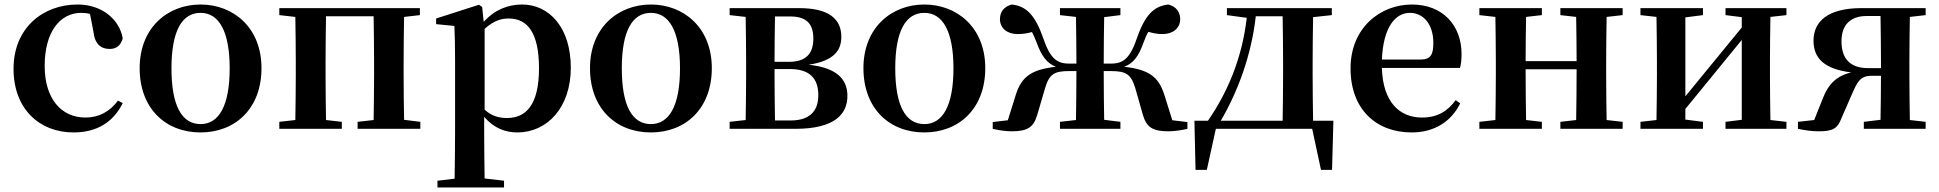

<svg xmlns="http://www.w3.org/2000/svg" viewBox="-20 -571 8595 851"><path d="M394 -431C400 -375 428 -354 466 -354C496 -354 515 -369 524 -401C509 -487 430 -551 324 -551C170 -551 40 -447 40 -266C40 -88 155 16 306 16C411 16 483 -31 524 -114L503 -125C467 -77 419 -50 359 -50C251 -50 178 -134 178 -279C178 -428 245 -514 340 -514C353 -514 366 -513 379 -509Z M869 16C1022 16 1139 -89 1139 -269C1139 -449 1014 -551 869 -551C723 -551 599 -448 599 -269C599 -90 714 16 869 16ZM869 -21C786 -21 740 -102 740 -268C740 -433 786 -514 869 -514C950 -514 998 -433 998 -268C998 -102 950 -21 869 -21Z M1771 -40C1770 -97 1769 -179 1769 -235V-300C1769 -356 1770 -439 1771 -496L1841 -504V-535H1218V-504L1289 -496C1290 -439 1291 -356 1291 -300V-235C1291 -179 1290 -96 1289 -39L1218 -31V0H1495V-31L1425 -39C1424 -96 1423 -179 1423 -235V-300C1423 -357 1424 -442 1425 -499H1636C1637 -442 1638 -357 1638 -300V-235C1638 -179 1637 -96 1636 -39L1565 -31V0H1843V-31Z M2128 -443C2170 -481 2203 -489 2235 -489C2318 -489 2369 -426 2369 -268C2369 -105 2310 -48 2228 -48C2190 -48 2159 -57 2128 -85ZM2117 -540 2103 -550 1913 -489V-464L1994 -456C1996 -408 1997 -371 1997 -306V16C1997 77 1996 149 1995 221L1919 230V260H2214V230L2128 220C2127 148 2126 76 2126 16V-53C2170 -2 2221 16 2273 16C2405 16 2510 -94 2510 -271C2510 -448 2415 -551 2294 -551C2232 -551 2172 -528 2124 -474Z M2865 16C3018 16 3135 -89 3135 -269C3135 -449 3010 -551 2865 -551C2719 -551 2595 -448 2595 -269C2595 -90 2710 16 2865 16ZM2865 -21C2782 -21 2736 -102 2736 -268C2736 -433 2782 -514 2865 -514C2946 -514 2994 -433 2994 -268C2994 -102 2946 -21 2865 -21Z M3415 -37C3414 -94 3413 -178 3413 -235V-265H3481C3569 -265 3607 -223 3607 -149C3607 -76 3566 -37 3484 -37ZM3483 -498C3555 -498 3585 -465 3585 -400C3585 -332 3551 -297 3477 -297H3413C3413 -364 3414 -444 3415 -498ZM3214 -535V-504L3285 -496C3286 -439 3287 -356 3287 -300V-235C3287 -179 3286 -96 3285 -39L3214 -31V0H3505C3681 0 3736 -66 3736 -146C3736 -219 3690 -271 3564 -284C3681 -302 3709 -351 3709 -408C3709 -486 3655 -535 3522 -535Z M4077 16C4230 16 4347 -89 4347 -269C4347 -449 4222 -551 4077 -551C3931 -551 3807 -448 3807 -269C3807 -90 3922 16 4077 16ZM4077 -21C3994 -21 3948 -102 3948 -268C3948 -433 3994 -514 4077 -514C4158 -514 4206 -433 4206 -268C4206 -102 4158 -21 4077 -21Z M5176 -38 5140 -153C5114 -233 5069 -263 4963 -275C5002 -290 5027 -320 5049 -384C5056 -403 5062 -417 5070 -430C5091 -424 5108 -420 5133 -420C5178 -420 5210 -445 5211 -485C5211 -517 5195 -541 5159 -551C5092 -544 5054 -502 5018 -399C4986 -304 4952 -289 4902 -289H4872C4872 -357 4873 -439 4874 -495L4946 -504V-535H4678V-504L4749 -496C4750 -440 4751 -357 4751 -289H4721C4671 -289 4637 -304 4605 -399C4569 -502 4531 -544 4464 -551C4428 -541 4412 -517 4412 -485C4413 -445 4445 -420 4490 -420C4514 -420 4533 -423 4554 -429C4561 -416 4567 -402 4574 -384C4597 -320 4622 -290 4660 -275C4554 -263 4509 -233 4483 -153L4447 -38L4380 -30V0C4405 6 4437 11 4464 11C4536 11 4562 -8 4578 -64L4612 -180C4631 -244 4654 -256 4720 -256H4751C4751 -181 4750 -96 4749 -39L4678 -31V0H4946V-31L4874 -40C4873 -96 4872 -181 4872 -256H4903C4969 -256 4993 -244 5012 -180L5045 -64C5061 -8 5087 11 5159 11C5186 11 5218 6 5243 0V-30Z M5391 -36C5464 -161 5526 -321 5546 -499H5665C5666 -442 5667 -357 5667 -300V-235C5667 -178 5666 -93 5665 -36ZM5800 -36C5799 -93 5798 -178 5798 -235V-300C5798 -356 5799 -438 5800 -495L5883 -504V-535H5418V-504L5506 -492C5485 -309 5418 -157 5334 -36H5274L5279 182H5329L5369 0H5796L5835 182H5884L5890 -36Z M6105 -307C6111 -453 6166 -514 6229 -514C6290 -514 6333 -462 6333 -381C6333 -330 6322 -307 6276 -307ZM6451 -270C6456 -287 6458 -306 6458 -332C6458 -458 6375 -551 6238 -551C6098 -551 5966 -448 5966 -268C5966 -86 6080 16 6237 16C6336 16 6412 -31 6452 -113L6432 -127C6397 -80 6354 -50 6282 -50C6185 -50 6109 -117 6105 -270Z M7172 -504V-535H6896V-504L6966 -496C6967 -441 6968 -361 6968 -300H6742C6742 -361 6743 -440 6744 -496L6814 -504V-535H6537V-504L6608 -496C6609 -439 6610 -356 6610 -300V-235C6610 -179 6609 -96 6608 -39L6537 -31V0H6814V-31L6744 -39C6743 -96 6742 -182 6742 -264H6968C6968 -182 6967 -96 6966 -39L6896 -31V0H7172V-31L7101 -39C7100 -96 7099 -179 7099 -235V-300C7099 -356 7100 -439 7101 -496Z M7898 -504V-535H7628V-504L7700 -495V-449L7450 -144V-494L7528 -504V-535H7251V-504L7322 -496C7323 -439 7324 -356 7324 -300V-235C7324 -179 7323 -96 7322 -39L7251 -31V0H7528V-31L7450 -41V-88L7700 -394V-40L7628 -31V0H7898V-31L7827 -39C7826 -96 7825 -179 7825 -235V-300C7825 -356 7826 -439 7827 -496Z M8261 -269C8182 -269 8142 -309 8142 -388C8142 -462 8183 -500 8253 -500H8315C8316 -443 8317 -357 8317 -300V-269ZM8515 -504V-535H8230C8082 -535 8018 -476 8018 -391C8018 -313 8065 -265 8185 -250C8121 -235 8084 -198 8061 -139L8021 -39L7949 -31V0C7982 7 8012 11 8042 11C8107 11 8125 -4 8141 -45L8188 -153C8212 -207 8224 -235 8275 -235H8317C8317 -172 8316 -94 8315 -40L8241 -31V0H8515V-31L8445 -39C8444 -96 8443 -179 8443 -235V-300C8443 -356 8444 -439 8445 -496Z"/></svg>

Font: Noto Serif CJK JP
Style: Bold
Weight: 700
Designer: Ryoko NISHIZUKA 西塚涼子 (kana & ideographs); Frank Grießhammer (Latin, Greek & Cyrillic); Wenlong ZHANG 张文龙 (bopomofo); San
Foundry: Adobe Systems Incorporated
Version: Version 1.000;PS 1;hotconv 16.6.53;makeotf.lib2.5.65590